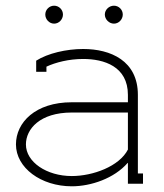

<svg xmlns="http://www.w3.org/2000/svg" viewBox="-20 -645 575 674"><path d="M348 -594C348 -577 363 -562 380 -562C397 -562 411 -577 411 -594C411 -611 397 -625 380 -625C363 -625 348 -611 348 -594ZM139 -594C139 -577 153 -562 170 -562C187 -562 201 -577 201 -594C201 -611 187 -625 170 -625C153 -625 139 -611 139 -594ZM429 -120C399 -61 306 -27 232 -27C144 -27 71 -76 71 -138C71 -192 120 -250 232 -250H429ZM428 -73H429V0H482V-36H464V-312C464 -432 368 -473 272 -473C213 -473 148 -458 107 -432V-393H143V-411C175 -426 222 -438 272 -438C345 -438 429 -412 429 -312V-286H232C104 -286 36 -215 36 -138C36 -56 124 9 232 9C300 9 381 -19 428 -73Z"/></svg>

Font: Rawengulk
Style: Regular
Weight: 400
Version: Version 0.9